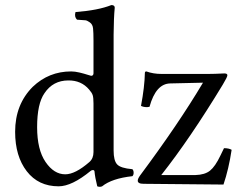

<svg xmlns="http://www.w3.org/2000/svg" viewBox="-20 -718 933 750"><path d="M551.8 -439Q578.6 -429.2 610.8 -429.2H793.9Q807.1 -429.2 821 -429.7Q835 -430.2 845 -430.7Q855 -431.2 856 -431.2Q868.2 -431.2 868.2 -424.1Q868.2 -417 850.1 -387.2Q722.2 -176.3 609.9 -34.2H743.2Q780.3 -35.2 800.5 -51.5Q820.8 -67.9 840.8 -109.9L855 -139.2Q874 -139.2 884.8 -132.8Q873.5 -57.6 853 2.9L541 0Q518.1 0 518.1 -12.2Q518.1 -20 526.9 -32.2Q676.8 -233.4 772.9 -395L645 -392.1Q588.9 -391.1 564 -300.8Q546.9 -296.9 530.8 -304.2Q544.9 -379.4 545.9 -433.1Q545.9 -439 551.8 -439ZM345.2 -124V-314Q345.2 -336.9 342 -346.4Q338.9 -356 328.1 -368.2Q297.4 -404.3 247.1 -403.8Q187 -403.8 153.8 -354Q125 -313 125 -221.2Q125 -133.3 158 -85.2Q190.9 -37.1 234.9 -37.1Q273.9 -37.1 329.1 -85Q345.2 -99.1 345.2 -124ZM334 -50.3Q260.7 9.8 209 9.8Q129.9 9.8 84.5 -49.1Q39.1 -107.9 39.1 -203.1Q39.1 -310.1 107.9 -378.9Q170.9 -439 257.8 -439Q272.9 -439 291 -434.6Q309.1 -430.2 322 -426Q335 -421.9 335.9 -421.9Q344.7 -421.9 345.2 -431.2V-559.1Q345.2 -591.3 343.5 -607.2Q341.8 -623 330.8 -630.6Q319.8 -638.2 314 -638.7Q308.1 -639.2 280.8 -641.1Q269.5 -652.3 274.9 -670.9Q363.8 -677.7 415 -698.2Q428.2 -698.2 428.2 -688Q424.3 -647.9 423.8 -583V-129.9Q423.8 -90.8 437.5 -75.9Q451.2 -61 497.1 -57.1Q502 -52.2 502 -43.2Q502 -34.2 497.1 -29.8Q417 -21 378.9 9.8Q370.1 13.7 359.9 9.8Q351.1 -25.4 349.1 -48.8Q348.1 -53.7 343 -53.7Q337.9 -53.7 334 -50.3Z"/></svg>

Font: Linux Libertine
Style: Regular
Weight: 400
Designer: Philipp H. Poll
Foundry: Philipp H. Poll
Version: Version 5.3.0 ; ttfautohint (v0.9)